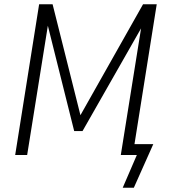

<svg xmlns="http://www.w3.org/2000/svg" viewBox="-20 -725 793 898"><path d="M554 153 620 0H545L641 -600L643 -598L366 -112H327L202 -612H205L107 0H51L163 -705H226L359 -175L351 -177L649 -705H713L609 -51H697L606 153Z"/></svg>

Font: Nunito Sans 10pt Condensed Light
Style: Italic
Weight: 300
Width: 3
Italic angle: -9°
Designer: Vernon Adams
Foundry: Vernon Adams
Version: Version 3.101;gftools[0.9.27]